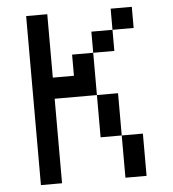

<svg xmlns="http://www.w3.org/2000/svg" viewBox="-52 -775 740 823"><g transform="rotate(-5 318.0 -363.5)"><path d="M90.9 -727.3V0H181.8V-363.6H363.6V-545.5H272.7V-454.5H181.8V-727.3ZM454.5 -727.3V-636.4H545.5V-727.3ZM363.6 -636.4V-545.5H454.5V-636.4ZM454.5 -181.8V-363.6H363.6V-181.8ZM454.5 -181.8V0H545.5V-181.8Z"/></g></svg>

Font: Departure Mono
Style: Regular
Weight: 400
Monospace: yes
Designer: Helena Zhang
Version: Version 1.500;Glyphs 3.3.1 (3343)